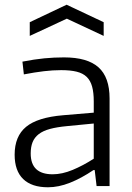

<svg xmlns="http://www.w3.org/2000/svg" viewBox="-20 -788 558 813"><path d="M183 5Q114 5 78 -30Q42 -65 42 -133Q42 -211 90.5 -251Q139 -291 247 -300L377 -311V-359Q377 -396 370 -421.5Q363 -447 347 -462.5Q331 -478 304.5 -484.5Q278 -491 239 -491Q204 -491 166 -486.5Q128 -482 81 -473L75 -527Q126 -537 167.5 -541Q209 -545 251 -545Q350 -545 397 -503Q444 -461 444 -371V0H389L381 -68H376Q324 -33 276 -14Q228 5 183 5ZM203 -50Q243 -50 287.5 -68.5Q332 -87 377 -116V-265L264 -254Q221 -250 191.5 -242Q162 -234 144 -220Q126 -206 118 -186Q110 -166 110 -138Q110 -50 203 -50ZM106 -694 262 -768 419 -694V-636L263 -709L106 -636Z"/></svg>

Font: Encode Sans Normal
Style: Light
Weight: 300
Designer: Pablo Impallari, Andres Torresi
Foundry: Pablo Impallari, Andres Torresi
Version: Version 1.000; ttfautohint (v1.00) -l 8 -r 50 -G 200 -x 14 -